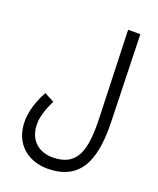

<svg xmlns="http://www.w3.org/2000/svg" viewBox="-166 -793 923 1122"><g transform="rotate(20 295.5 -232.0)"><path d="M48 14C48 158 150 230 266 230C495 230 530 43 524 -164L509 -694H433L451 -152C458 56 422 158 271 158C189 158 121 107 121 4C121 -37 135 -86 166 -149L105 -181C53 -86 48 -16 48 14Z"/></g></svg>

Font: Noto Sans Arabic UI XCn
Style: Regular
Weight: 400
Width: 2
Designer: Monotype Design Team, Nadine Chahine and Nizar Qandah
Foundry: Monotype Imaging Inc.
Version: Version 2.010